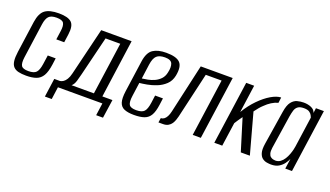

<svg xmlns="http://www.w3.org/2000/svg" viewBox="-61 -906 2427 1414"><g transform="rotate(20 1153.0 -198.5)"><path d="M140.6 9.9Q104.9 9.9 79.9 3.9Q55 -2.1 40.6 -17.5Q26.1 -32.9 22.3 -61.2Q18.5 -89.6 24.7 -134L59.4 -381.5Q69.7 -452 105 -478.2Q140.3 -504.4 212.6 -504.4Q284.2 -504.4 312.2 -478.2Q340.2 -452 329.9 -381.5L321 -317.5H259L268.7 -386.6Q275 -429.9 263.3 -449.3Q251.6 -468.6 207.3 -468.6Q164 -468.6 146.3 -449.3Q128.5 -429.9 122.2 -386.6L83.8 -113Q77.5 -65.3 89.4 -46.4Q101.2 -27.4 144.5 -27.4Q188.8 -27.4 206.1 -46.4Q223.3 -65.3 230.3 -113L240.6 -184.5H302.6L295.9 -134.2Q287.7 -74.9 269.4 -44Q251.1 -13.1 219.5 -1.6Q187.9 9.9 140.6 9.9Z M324.1 106.9 344.5 -38.7H389.6Q402.8 -40.7 415.1 -49.1Q427.5 -57.5 438.6 -75.3Q449.7 -93.2 456.6 -122.4L546.7 -494.3H784.9L721.5 -38.7H800.5L779.4 106.9H725.8L739.3 9.9H391L377.6 106.9ZM480 -38.7H655.2L712.9 -448.1H597.5L521.7 -138.5Q515.8 -112.9 506.6 -82.6Q497.4 -52.4 480 -38.7Z M985.6 10.2Q938.3 10.2 909.7 -1.8Q881.1 -13.7 871.3 -44.6Q861.5 -75.5 869.4 -133.1L904.4 -381.5Q914.7 -452 952.3 -477Q990 -502 1055 -502Q1134.5 -502 1163.6 -472Q1192.7 -442 1178.2 -367.9Q1169.3 -323.9 1140.5 -296.8Q1111.8 -269.7 1074.3 -254.8Q1036.9 -239.8 1001.1 -233.5Q965.4 -227.1 943.2 -225L928.5 -119.1Q921.2 -68.5 933.3 -48.5Q945.3 -28.6 989.5 -28.6Q1033.8 -28.6 1051.6 -47.8Q1069.3 -67.1 1076.2 -117.7L1084.3 -177.6H1145.7L1138.7 -125.6Q1131.5 -71.2 1114.8 -41.9Q1098.1 -12.6 1067.2 -1.2Q1036.2 10.2 985.6 10.2ZM949.1 -262.3Q968.8 -264.4 994.5 -269.5Q1020.2 -274.5 1045.4 -286Q1070.5 -297.5 1089.5 -317.5Q1108.5 -337.6 1115 -369Q1125.6 -413.8 1115.2 -440.2Q1104.8 -466.7 1057.7 -466.7Q1014 -466.7 992.9 -447.2Q971.8 -427.6 964.6 -375.8Z M1175.1 0 1180.4 -35.6Q1193.8 -35.6 1205.4 -43.9Q1216.9 -52.2 1225.9 -68.9Q1234.9 -85.7 1240.3 -110.4L1326.8 -494.3H1577.2L1507.2 0H1443.6L1506.8 -448.7H1382.7L1300.3 -92.5Q1297 -80.2 1291.9 -64.3Q1286.7 -48.5 1277.2 -33.8Q1267.7 -19.2 1251.3 -9.6Q1235 0 1210 0Z M1612.8 0 1682.8 -495H1745.1L1714.7 -278.1Q1750.9 -338.4 1795.6 -384Q1840.4 -429.7 1884.4 -455.4Q1928.4 -481.1 1961.8 -481.6L1956.4 -438.3Q1929.8 -431 1905.2 -415.5Q1880.6 -399.9 1859.7 -378.9Q1844.2 -365.1 1831.1 -349Q1818 -332.9 1805.1 -315.6L1891.5 0H1820.5L1744 -248.7Q1731.4 -232.6 1719.5 -213.7Q1707.6 -194.8 1701.5 -185.6L1675.1 0Z M2059.3 8Q2045.1 8 2026.1 4.9Q2007.1 1.8 1991.2 -10.1Q1975.2 -22 1967.3 -48.1Q1959.4 -74.2 1966.7 -121L2008.5 -386Q2016.9 -440.7 2036.4 -465.5Q2055.9 -490.3 2081.2 -496.9Q2106.5 -503.6 2131.6 -503.6Q2164.5 -503.6 2190.8 -492.1Q2217.2 -480.5 2224.2 -456.2L2229.2 -495H2291.6L2221.6 0H2169L2180.5 -79.8Q2172.5 -61.3 2157.8 -41Q2143.1 -20.7 2119.3 -6.3Q2095.4 8 2059.3 8ZM2079.5 -30.4Q2101.9 -30.4 2118.7 -42.8Q2135.5 -55.2 2147.3 -74.2Q2159.1 -93.2 2166.8 -114.2Q2174.5 -135.2 2178.7 -152.7Q2182.9 -170.2 2183.9 -179.3L2217.6 -417.1Q2215.6 -422.4 2210 -433.7Q2204.5 -445 2190.4 -455.1Q2176.4 -465.3 2146.8 -465.3Q2116 -465.3 2100.1 -453.4Q2084.2 -441.6 2077.8 -420.8Q2071.4 -399.9 2066.6 -371.8L2026.9 -110.9Q2023.1 -83.5 2027.6 -67Q2032.1 -50.4 2041.6 -42.9Q2051.2 -35.4 2061.6 -32.9Q2072.1 -30.4 2079.5 -30.4Z"/></g></svg>

Font: Alumni Sans Thin
Style: Italic
Weight: 100
Italic angle: -8°
Designer: Robert E. Leuschke
Foundry: Robert E. Leuschke
Version: Version 1.016